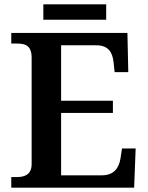

<svg xmlns="http://www.w3.org/2000/svg" viewBox="-20 -866 682 886"><path d="M180 -775H470V-846H180ZM32 0H599L606 -181H543L536 -135C529 -91 506 -57 450 -57H262V-345H501V-401H262V-657H424C479 -657 499 -626 504 -579L509 -533H572L568 -714H32V-665H58C95 -665 126 -657 126 -600V-109C126 -62 96 -49 59 -49H32Z"/></svg>

Font: Noto Serif Lao SemiBold
Style: Regular
Weight: 600
Designer: Monotype Design Team
Foundry: Monotype Imaging Inc.
Version: Version 2.003